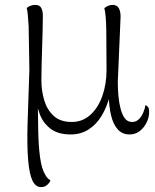

<svg xmlns="http://www.w3.org/2000/svg" viewBox="-20 -536 632 784"><path d="M148 228Q125 228 112.5 201.5Q100 175 95 118Q90 61 92.5 -30Q95 -121 100 -251L97 -428Q95 -458 93.5 -476Q92 -494 89 -503Q94 -508 103 -512Q112 -516 124 -516Q142 -516 148.5 -503.5Q155 -491 155 -472Q155 -443 154 -409.5Q153 -376 152 -341.5Q151 -307 150 -273Q149 -239 149 -208Q149 -166 160.5 -127Q172 -88 199 -63Q226 -38 273 -38Q317 -38 349 -67Q381 -96 398 -144.5Q415 -193 415 -249Q415 -348 414 -412.5Q413 -477 406 -503Q414 -509 422 -512.5Q430 -516 440 -516Q459 -516 466.5 -500Q474 -484 472 -458L461 -202Q461 -174 463.5 -145Q466 -116 472.5 -91.5Q479 -67 490 -52.5Q501 -38 519 -38Q536 -38 547 -49Q558 -60 565 -76.5Q572 -93 574 -107Q579 -105 584 -99.5Q589 -94 589 -79Q589 -56 578 -34.5Q567 -13 549.5 0Q532 13 509 13Q479 13 460.5 -8Q442 -29 433.5 -65Q425 -101 424 -147H429Q417 -100 395.5 -64Q374 -28 342 -7.5Q310 13 269 13Q216 13 185.5 -11Q155 -35 142 -71Q129 -107 126 -144H134Q135 -71 136 -6.5Q137 58 143.5 106Q150 154 165 178Q170 188 176 193Q182 198 186 201Q182 211 172 219.5Q162 228 148 228Z"/></svg>

Font: Arima Light
Style: Regular
Weight: 300
Designer: Joana Correia and Natanael Gama
Foundry: NDISCOVER
Version: Version 1.101;gftools[0.9.23]